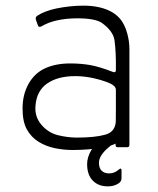

<svg xmlns="http://www.w3.org/2000/svg" viewBox="-20 -522 562 681"><path d="M356 -232Q299 -252 247 -252Q185 -252 147.5 -226Q110 -200 106 -148Q102 -109 126.5 -80Q151 -51 185.5 -42.5Q220 -34 253 -34Q317 -34 354 -44.5Q391 -55 391 -97V-204Q391 -220 356 -232ZM439 -99Q439 -48 413.5 -27Q388 -6 340 2Q292 10 237 10Q206 10 174.5 3.5Q143 -3 117 -19Q91 -35 75.5 -62.5Q60 -90 60 -137Q60 -187 81.5 -225Q103 -263 140.5 -280Q178 -297 229 -297Q268 -297 301 -291Q334 -285 380 -267Q390 -263 391 -272Q392 -337 386 -380Q381 -412 341 -441Q317 -457 254 -457Q214 -457 179 -449Q150 -442 128 -429Q117 -423 114 -433L107 -453Q105 -461 112 -466Q138 -483 180 -492Q230 -502 276 -502Q307 -502 333 -496Q359 -490 379 -478Q399 -466 411.5 -448Q424 -430 431.5 -402.5Q439 -375 439 -348ZM391 -136H439V-8Q439 0 432 0H396Q390 0 390 -8ZM362 139Q329 139 309 118.5Q289 98 289 60Q289 36 304 10Q316 -10 340 -25Q349 -33 363 -31H400Q408 -31 402 -27Q374 -8 357 8Q331 33 331 55Q331 75 341 84Q351 93 366 93Q385 93 398 82Q400 80 402 79Q410 72 411 81V110Q411 123 398 130Q394 132 390 134Q378 139 362 139Z"/></svg>

Font: Vivano Light
Style: Regular
Weight: 300
Designer: Joe Prince, Josias Burgherr
Version: Version 2.064;September 19, 2022;FontCreator 14.0.0.2877 64-